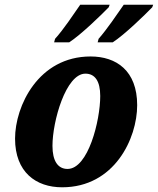

<svg xmlns="http://www.w3.org/2000/svg" viewBox="-20 -786 671 816"><path d="M395 -606H459C510 -639 597 -724 627 -755L631 -766H506C476 -723 435 -662 399 -621ZM210 -606H274C325 -639 413 -725 442 -755L446 -766H321C291 -723 251 -662 214 -621ZM244 10C466 10 563 -197 563 -339C563 -486 474 -546 365 -546C143 -546 44 -335 44 -197C44 -54 133 10 244 10ZM267 -68C226 -68 203 -102 203 -166C203 -271 260 -473 343 -473C383 -473 406 -442 406 -378C406 -274 355 -68 267 -68Z"/></svg>

Font: Noto Serif SemiCondensed Extra
Style: Italic
Weight: 800
Width: 4
Italic angle: -12°
Designer: Monotype Design Team
Foundry: Monotype Imaging Inc.
Version: Version 1.901